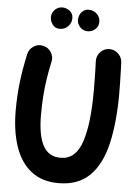

<svg xmlns="http://www.w3.org/2000/svg" viewBox="-65 -1005 789 1121"><g transform="rotate(5 329.5 -445.0)"><path d="M161.6 -724.1Q191.9 -717.8 208.7 -691.7Q225.6 -665.5 218.8 -635.7Q206.5 -580.1 199 -530Q191.4 -480 188 -429Q184.6 -377.9 184.6 -319.3Q184.6 -203.6 216.6 -142.6Q248.5 -81.5 320.3 -81.5Q407.7 -81.5 443.6 -186.8Q479.5 -292 479.5 -487.8Q479.5 -512.7 479 -546.1Q478.5 -579.6 477.8 -611.3Q477.1 -643.1 476.1 -661.1Q475.1 -691.9 495.8 -714.6Q516.6 -737.3 546.9 -738.8Q577.1 -739.7 599.9 -719.2Q622.6 -698.7 624.5 -668Q625.5 -649.4 626.5 -616.7Q627.4 -584 628.2 -549.1Q628.9 -514.2 628.9 -487.8Q628.9 -315.9 599.9 -191.4Q570.8 -66.9 503.2 0Q435.5 66.9 320.3 66.9Q223.1 66.9 159.9 16.8Q96.7 -33.2 65.9 -123.5Q35.2 -213.9 35.2 -334.5Q35.2 -420.4 44.4 -498.3Q53.7 -576.2 73.2 -667Q80.1 -697.3 106 -714.1Q131.8 -731 161.6 -724.1ZM476.6 -892.1Q476.6 -864.7 457 -847.9Q437.5 -831.1 413.6 -831.1Q386.7 -831.1 368.9 -850.1Q351.1 -869.1 351.1 -891.6Q351.1 -918.5 367.4 -937.7Q383.8 -957 409.2 -957Q437 -957 456.8 -938Q476.6 -918.9 476.6 -892.1ZM317.9 -899.9Q317.9 -871.1 297.9 -851.1Q277.8 -831.1 249 -831.1Q222.7 -831.1 207.5 -851.6Q192.4 -872.1 192.4 -894Q192.4 -919.9 210.7 -938.5Q229 -957 254.9 -957Q277.8 -957 297.9 -941.7Q317.9 -926.3 317.9 -899.9Z"/></g></svg>

Font: Mikhak ExtraBold
Style: Regular
Weight: 800
Designer: Amin Abedi
Version: Version 3.3